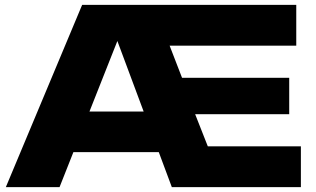

<svg xmlns="http://www.w3.org/2000/svg" viewBox="-20 -770 1299 790"><path d="M783 -300 835 -168H1218V0H687L428 -695H500L225 0H4L318 -750H1199V-582H678L729 -450H1170V-300ZM202 -144V-311H693V-144Z"/></svg>

Font: Unbounded
Style: Bold
Weight: 700
Designer: Luke Prowse, Jean-Baptiste Morizot, Fátima Lázaro, Florian Runge
Foundry: NaN
Version: Version 1.700